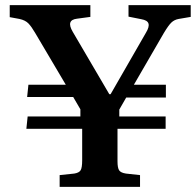

<svg xmlns="http://www.w3.org/2000/svg" viewBox="-20 -730 765 750"><path d="M213 0V-46L270 -52Q289 -55 295 -65Q301 -75 301 -104V-227H83L88 -275H294V-303L266 -351H86L91 -399H237L117 -602Q103 -626 91 -638.5Q79 -651 56 -656L18 -663V-710H333V-664L281 -657Q237 -652 264 -606L407 -362H412L550 -602Q564 -625 560 -638Q556 -651 532 -655L482 -665V-710H725V-664L678 -656Q661 -653 649.5 -642Q638 -631 620 -601L503 -399H628V-349H473L446 -302V-275H627V-227H439V-100Q439 -74 445.5 -64.5Q452 -55 472 -52L527 -46V0Z"/></svg>

Font: Literata 36pt SemiBold
Style: Regular
Weight: 600
Designer: Latin by Veronika Burian and Jose Scaglione. Greek by Irene Vlachou. Cyrillic by Vera Evstafieva.
Foundry: TypeTogether
Version: Version 3.002